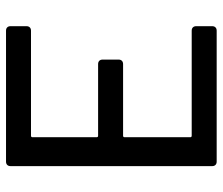

<svg xmlns="http://www.w3.org/2000/svg" viewBox="-71 -669 740 638"><g transform="rotate(-90 299.0 -350.0)"><path d="M516 -617H167Q162 -617 162 -612V-399Q162 -394 167 -394H405Q412 -394 416 -390Q420 -386 420 -379V-326Q420 -319 416 -315Q412 -311 405 -311H167Q162 -311 162 -306V-88Q162 -83 167 -83H516Q523 -83 527 -79Q531 -75 531 -68V-15Q531 -8 527 -4Q523 0 516 0H81Q74 0 70 -4Q66 -8 66 -15V-685Q66 -692 70 -696Q74 -700 81 -700H516Q523 -700 527 -696Q531 -692 531 -685V-632Q531 -625 527 -621Q523 -617 516 -617Z"/></g></svg>

Font: Barlow_Medium_SS
Style: Regular
Weight: 500
Designer: Jeremy Tribby
Foundry: Jeremy Tribby
Version: Version 1.101 August 23, 2024